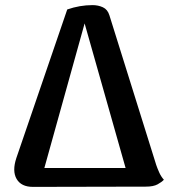

<svg xmlns="http://www.w3.org/2000/svg" viewBox="-20 -730 666 751"><path d="M109 1Q63 1 45 -30Q27 -61 44 -112L243 -693Q292 -710 342 -710Q364 -710 382.5 -701.5Q401 -693 408 -670L591 -85Q595 -73 602.5 -56Q610 -39 621 -27Q613 -18 596.5 -9Q580 0 551 0ZM141 -28 107 -73H528L482 -35L304 -663L317 -660Z"/></svg>

Font: Arima SemiBold
Style: Regular
Weight: 600
Designer: Joana Correia and Natanael Gama
Foundry: NDISCOVER
Version: Version 1.101;gftools[0.9.23]